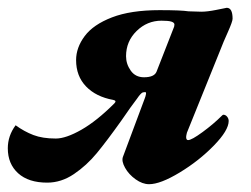

<svg xmlns="http://www.w3.org/2000/svg" viewBox="-40 -458 644 492"><path d="M275 -56 331 -206Q333 -211 334 -216.5Q335 -222 332 -222Q326 -222 323 -219.5Q320 -217 316 -212Q312 -207 311 -205Q297 -187 271 -149Q234 -97 208 -65.5Q182 -34 149.5 -12Q117 10 81 10Q33 10 6.5 -14Q-20 -38 -20 -78Q-20 -110 0 -137Q22 -121 45.5 -112Q69 -103 103 -103Q129 -103 168.5 -125.5Q208 -148 253 -193Q260 -200 250 -202Q206 -210 180.5 -236.5Q155 -263 155 -304Q155 -336 177 -365.5Q199 -395 247 -413.5Q295 -432 369 -432Q424 -432 443 -429L476 -428Q491 -428 513.5 -432.5Q536 -437 541 -438Q556 -438 556 -410Q556 -403 544 -376Q533 -352 523 -326L439 -118Q437 -110 437 -107Q437 -99 442 -99Q451 -99 479 -119.5Q507 -140 528 -161Q531 -164 532 -164Q538 -164 542 -159Q546 -154 546 -148Q546 -124 508 -85Q470 -46 420.5 -16Q371 14 342 14Q325 14 307.5 1.5Q290 -11 280.5 -28Q271 -45 275 -56ZM361 -274 404 -384Q407 -390 407 -395Q407 -400 399.5 -402.5Q392 -405 374 -405Q337 -405 310 -378.5Q283 -352 283 -314Q283 -294 295 -277Q307 -260 329 -260Q355 -260 361 -274Z"/></svg>

Font: EB Garamond ExtraBold
Style: Italic
Weight: 800
Italic angle: -17.2°
Designer: Georg Duffner and Octavio Pardo
Foundry: Georg Duffner
Version: Version 1.000